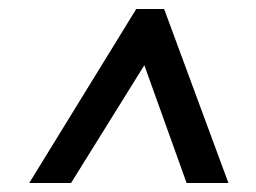

<svg xmlns="http://www.w3.org/2000/svg" viewBox="-20 -669 570 427"><path d="M283 -649H345L488 -262H395L301 -524L138 -262H45Z"/></svg>

Font: Faustina VF Beta
Style: Italic
Weight: 400
Italic angle: -8°
Designer: Alfonso Garcia
Foundry: Omnibus-Type
Version: Version 1.006